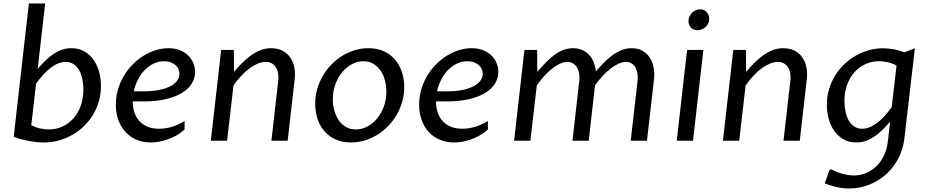

<svg xmlns="http://www.w3.org/2000/svg" viewBox="-20 -802 5288 1094"><path d="M158.2 -88.9Q171.4 -81.5 185.5 -76.7Q199.7 -71.8 212.9 -69.1Q226.1 -66.4 238 -65.4Q250 -64.5 258.8 -64.5Q299.3 -64.5 335 -80.6Q370.6 -96.7 397.5 -126.5Q424.3 -156.2 439.7 -198.2Q455.1 -240.2 455.1 -292Q455.1 -322.8 449.2 -351.3Q443.4 -379.9 430.9 -401.6Q418.5 -423.3 399.4 -436.3Q380.4 -449.2 354.5 -449.2Q312.5 -449.2 269 -415.8Q225.6 -382.3 185.5 -325.2ZM144.5 -782.2H237.3L194.8 -409.7Q217.3 -435.5 239.5 -457.3Q261.7 -479 285.2 -494.6Q308.6 -510.3 333.5 -518.8Q358.4 -527.3 387.2 -527.3Q428.7 -527.3 460 -509.5Q491.2 -491.7 512.5 -462.2Q533.7 -432.6 544.4 -393.6Q555.2 -354.5 555.2 -312Q555.2 -265.6 543 -223.6Q530.8 -181.6 508.8 -146Q486.8 -110.4 456.5 -81.5Q426.3 -52.7 390.1 -32.5Q354 -12.2 313.5 -1.2Q272.9 9.8 230.5 9.8Q214.4 9.8 194.1 8.1Q173.8 6.3 151.4 2.4Q128.9 -1.5 105 -7.6Q81.1 -13.7 58.1 -22.5Z M736.3 -224.1Q736.3 -190.9 745.6 -162.4Q754.9 -133.8 773.4 -113Q792 -92.3 820.1 -80.3Q848.1 -68.4 886.7 -68.4Q922.4 -68.4 959 -79.3Q995.6 -90.3 1031.7 -112.8V-63.5Q1007.8 -42.5 981.9 -28.3Q956.1 -14.2 930.7 -5.9Q905.3 2.4 881.6 6.1Q857.9 9.8 838.4 9.8Q795.4 9.8 759 -5.4Q722.7 -20.5 696.3 -48.6Q669.9 -76.7 655 -116.5Q640.1 -156.2 640.1 -206.1Q640.1 -251 652.3 -292.2Q664.6 -333.5 685.8 -369.4Q707 -405.3 735.6 -434.3Q764.2 -463.4 797.6 -484.1Q831.1 -504.9 867.2 -516.1Q903.3 -527.3 939.5 -527.3Q976.1 -527.3 1004.4 -516.1Q1032.7 -504.9 1052 -486.1Q1071.3 -467.3 1081.3 -443.1Q1091.3 -418.9 1091.3 -392.6Q1091.3 -356.9 1072.8 -326.2Q1054.2 -295.4 1017.1 -272.7Q980 -250 925 -237.1Q870.1 -224.1 797.4 -224.1ZM915 -453.1Q882.8 -453.1 854.5 -439.2Q826.2 -425.3 803.7 -401.9Q781.2 -378.4 765.4 -347.2Q749.5 -315.9 742.2 -281.7H799.8Q851.1 -281.7 888.9 -289.8Q926.8 -297.9 952.1 -311.5Q977.5 -325.2 990 -343.3Q1002.4 -361.3 1002.4 -381.8Q1002.4 -395.5 996.8 -408.4Q991.2 -421.4 980 -431.2Q968.8 -440.9 952.4 -447Q936 -453.1 915 -453.1Z M1565.4 -342.8Q1567.9 -363.3 1564.9 -382.6Q1562 -401.9 1553.2 -416.7Q1544.4 -431.6 1529.5 -440.4Q1514.6 -449.2 1493.7 -449.2Q1471.7 -449.2 1448 -439.2Q1424.3 -429.2 1400.6 -411.6Q1377 -394 1354 -369.4Q1331.1 -344.7 1310.5 -315.4L1273.9 0H1181.2L1240.2 -517.6H1312.5L1313.5 -392.6Q1336.9 -420.4 1361.3 -444.8Q1385.7 -469.2 1411.6 -487.5Q1437.5 -505.9 1465.6 -516.6Q1493.7 -527.3 1524.9 -527.3Q1563.5 -527.3 1590.8 -512.5Q1618.2 -497.6 1634.8 -473.1Q1651.4 -448.7 1657.2 -417Q1663.1 -385.3 1659.2 -351.6L1619.1 0H1526.4Z M1980 9.8Q1930.2 9.8 1892.1 -7.6Q1854 -24.9 1828.1 -54.9Q1802.2 -85 1789.1 -125.2Q1775.9 -165.5 1775.9 -210.9Q1775.9 -253.9 1787.4 -293.9Q1798.8 -334 1819.1 -369.1Q1839.4 -404.3 1867.7 -433.6Q1896 -462.9 1929.7 -483.6Q1963.4 -504.4 2001.2 -515.9Q2039.1 -527.3 2079.1 -527.3Q2129.4 -527.3 2167.5 -509.8Q2205.6 -492.2 2231.2 -461.9Q2256.8 -431.6 2270 -391.4Q2283.2 -351.1 2283.2 -305.7Q2283.2 -262.2 2271.7 -222.2Q2260.3 -182.1 2239.7 -147Q2219.2 -111.8 2190.9 -83Q2162.6 -54.2 2128.9 -33.4Q2095.2 -12.7 2057.4 -1.5Q2019.5 9.8 1980 9.8ZM2007.3 -64.5Q2041.5 -64.5 2073 -81.1Q2104.5 -97.7 2128.7 -126.7Q2152.8 -155.8 2167.2 -195.1Q2181.6 -234.4 2181.6 -279.8Q2181.6 -313 2173.3 -344.2Q2165 -375.5 2148.4 -399.7Q2131.8 -423.8 2107.4 -438.5Q2083 -453.1 2050.8 -453.1Q2016.6 -453.1 1985.1 -436.3Q1953.6 -419.4 1929.4 -390.1Q1905.3 -360.8 1890.9 -321.3Q1876.5 -281.7 1876.5 -236.8Q1876.5 -203.6 1885 -172.4Q1893.6 -141.1 1909.9 -117.2Q1926.3 -93.3 1950.7 -78.9Q1975.1 -64.5 2007.3 -64.5Z M2464.4 -224.1Q2464.4 -190.9 2473.6 -162.4Q2482.9 -133.8 2501.5 -113Q2520 -92.3 2548.1 -80.3Q2576.2 -68.4 2614.7 -68.4Q2650.4 -68.4 2687 -79.3Q2723.6 -90.3 2759.8 -112.8V-63.5Q2735.8 -42.5 2710 -28.3Q2684.1 -14.2 2658.7 -5.9Q2633.3 2.4 2609.6 6.1Q2585.9 9.8 2566.4 9.8Q2523.4 9.8 2487.1 -5.4Q2450.7 -20.5 2424.3 -48.6Q2397.9 -76.7 2383.1 -116.5Q2368.2 -156.2 2368.2 -206.1Q2368.2 -251 2380.4 -292.2Q2392.6 -333.5 2413.8 -369.4Q2435.1 -405.3 2463.6 -434.3Q2492.2 -463.4 2525.6 -484.1Q2559.1 -504.9 2595.2 -516.1Q2631.3 -527.3 2667.5 -527.3Q2704.1 -527.3 2732.4 -516.1Q2760.7 -504.9 2780 -486.1Q2799.3 -467.3 2809.3 -443.1Q2819.3 -418.9 2819.3 -392.6Q2819.3 -356.9 2800.8 -326.2Q2782.2 -295.4 2745.1 -272.7Q2708 -250 2653.1 -237.1Q2598.1 -224.1 2525.4 -224.1ZM2643.1 -453.1Q2610.8 -453.1 2582.5 -439.2Q2554.2 -425.3 2531.7 -401.9Q2509.3 -378.4 2493.4 -347.2Q2477.5 -315.9 2470.2 -281.7H2527.8Q2579.1 -281.7 2616.9 -289.8Q2654.8 -297.9 2680.2 -311.5Q2705.6 -325.2 2718 -343.3Q2730.5 -361.3 2730.5 -381.8Q2730.5 -395.5 2724.9 -408.4Q2719.2 -421.4 2708 -431.2Q2696.8 -440.9 2680.4 -447Q2664.1 -453.1 2643.1 -453.1Z M3280.8 -342.8Q3283.2 -363.3 3280 -382.6Q3276.9 -401.9 3268.1 -416.7Q3259.3 -431.6 3245.4 -440.4Q3231.4 -449.2 3212.4 -449.2Q3192.4 -449.2 3170.7 -439.2Q3148.9 -429.2 3126.5 -411.6Q3104 -394 3081.5 -369.4Q3059.1 -344.7 3038.6 -315.4L3002 0H2909.2L2968.3 -517.6H3040.5L3041.5 -392.6Q3064.9 -419.9 3088.4 -444.3Q3111.8 -468.8 3136.5 -487.3Q3161.1 -505.9 3188 -516.6Q3214.8 -527.3 3245.1 -527.3Q3274.9 -527.3 3298.1 -516.8Q3321.3 -506.3 3337.6 -488.3Q3354 -470.2 3363.3 -446Q3372.6 -421.9 3375 -394.5Q3398.4 -421.9 3422.1 -446Q3445.8 -470.2 3470.9 -488.3Q3496.1 -506.3 3522.9 -516.8Q3549.8 -527.3 3579.6 -527.3Q3614.7 -527.3 3640.6 -512.7Q3666.5 -498 3682.4 -473.6Q3698.2 -449.2 3704.3 -417.5Q3710.4 -385.7 3706.5 -351.6L3666.5 0H3573.7L3612.8 -342.8Q3615.2 -363.3 3612.3 -382.6Q3609.4 -401.9 3601.1 -416.7Q3592.8 -431.6 3579.1 -440.4Q3565.4 -449.2 3546.4 -449.2Q3526.4 -449.2 3504.4 -439.2Q3482.4 -429.2 3459.5 -411.6Q3436.5 -394 3413.8 -369.4Q3391.1 -344.7 3370.6 -315.4V-317.9L3334.5 0H3241.7Z M3895 -517.6H3987.8L3928.7 0H3835.9ZM3954.6 -629.9Q3931.6 -629.9 3917.2 -644.8Q3902.8 -659.7 3902.8 -682.1Q3902.8 -695.8 3908.4 -708Q3914.1 -720.2 3923.3 -729.5Q3932.6 -738.8 3944.8 -743.9Q3957 -749 3970.2 -749Q3981 -749 3990.5 -744.9Q4000 -740.7 4006.6 -733.4Q4013.2 -726.1 4017.1 -716.1Q4021 -706.1 4021 -694.8Q4021 -680.7 4015.4 -668.7Q4009.8 -656.7 4000.5 -648.2Q3991.2 -639.6 3979.2 -634.8Q3967.3 -629.9 3954.6 -629.9Z M4483.4 -342.8Q4485.8 -363.3 4482.9 -382.6Q4480 -401.9 4471.2 -416.7Q4462.4 -431.6 4447.5 -440.4Q4432.6 -449.2 4411.6 -449.2Q4389.6 -449.2 4366 -439.2Q4342.3 -429.2 4318.6 -411.6Q4294.9 -394 4272 -369.4Q4249 -344.7 4228.5 -315.4L4191.9 0H4099.1L4158.2 -517.6H4230.5L4231.4 -392.6Q4254.9 -420.4 4279.3 -444.8Q4303.7 -469.2 4329.6 -487.5Q4355.5 -505.9 4383.5 -516.6Q4411.6 -527.3 4442.9 -527.3Q4481.4 -527.3 4508.8 -512.5Q4536.1 -497.6 4552.7 -473.1Q4569.3 -448.7 4575.2 -417Q4581.1 -385.3 4577.1 -351.6L4537.1 0H4444.3Z M5088.4 -428.7Q5075.2 -436 5061 -440.9Q5046.9 -445.8 5033.7 -448.5Q5020.5 -451.2 5008.5 -452.1Q4996.6 -453.1 4987.8 -453.1Q4947.3 -453.1 4911.6 -437Q4876 -420.9 4849.1 -391.1Q4822.3 -361.3 4806.9 -319.3Q4791.5 -277.3 4791.5 -225.6Q4791.5 -194.8 4797.4 -166.3Q4803.2 -137.7 4815.7 -116Q4828.1 -94.2 4847.2 -81.3Q4866.2 -68.4 4892.1 -68.4Q4913.1 -68.4 4934.6 -76.9Q4956.1 -85.4 4977.5 -101.6Q4999 -117.7 5020 -140.6Q5041 -163.6 5061 -192.4ZM5132.8 -11.2Q5125.5 50.3 5097.9 102.1Q5070.3 153.8 5028.1 191.7Q4985.8 229.5 4931.9 250.7Q4877.9 272 4818.8 272Q4796.4 272 4775.9 269Q4755.4 266.1 4737.5 261.7Q4719.7 257.3 4704.8 252.2Q4689.9 247.1 4679.2 242.7L4706.1 167.5L4716.3 162.6Q4724.1 167 4737.3 173.1Q4750.5 179.2 4767.6 184.6Q4784.7 189.9 4804.4 193.8Q4824.2 197.8 4844.7 197.8Q4881.8 197.8 4915 183.8Q4948.2 169.9 4974.1 144.8Q5000 119.6 5016.8 84.2Q5033.7 48.8 5038.6 6.3L5051.8 -108.9Q5028.8 -82 5006.3 -60.1Q4983.9 -38.1 4960.4 -22.7Q4937 -7.3 4912.1 1.2Q4887.2 9.8 4859.4 9.8Q4817.9 9.8 4786.6 -8.1Q4755.4 -25.9 4734.1 -55.4Q4712.9 -85 4702.1 -123.8Q4691.4 -162.6 4691.4 -205.1Q4691.4 -251.5 4703.9 -293.5Q4716.3 -335.4 4738.3 -371.3Q4760.3 -407.2 4790.5 -436Q4820.8 -464.8 4856.2 -484.9Q4891.6 -504.9 4930.9 -515.9Q4970.2 -526.9 5010.7 -526.9Q5037.1 -526.9 5068.6 -521.7Q5100.1 -516.6 5133.3 -503.9L5192.9 -526.9Z"/></svg>

Font: Proza Libre
Style: Italic
Weight: 400
Designer: Jasper de Waard
Foundry: Jasper de Waard
Version: Version 1.000; ttfautohint (v1.4.1.8-43bc)